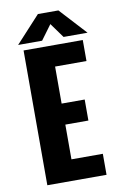

<svg xmlns="http://www.w3.org/2000/svg" viewBox="-95 -927 641 982"><g transform="rotate(-10 225.0 -435.5)"><path d="M376.6 -590.9H213.6V-398.6H333.4V-289.4H213.6V-109.1H376.6V0H69.1V-700H376.6ZM407.1 -732.6H282.6L227.4 -809L171.1 -732.6H46.6L173.6 -870.7H280.1Z"/></g></svg>

Font: League Mono Thin Condensed
Style: Regular
Weight: 100
Width: 1
Designer: Tyler Finck
Foundry: The League of Moveable Type / Tyler Finck
Version: Version 2.300;RELEASE